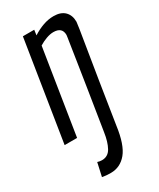

<svg xmlns="http://www.w3.org/2000/svg" viewBox="-195 -610 742 894"><g transform="rotate(-30 176.0 -163.0)"><path d="M255 42Q242 138 208 179Q174 220 123 220Q97 220 77 216L93 144Q105 148 117 148Q150 148 166.5 118Q183 88 190 40Q211 -91 224.5 -177Q238 -263 246 -315Q254 -367 258 -393Q262 -419 263.5 -428.5Q265 -438 265 -440Q265 -482 218 -482Q201 -482 180 -474.5Q159 -467 140 -455L68 0H1L86 -536H147L143 -508Q171 -526 199.5 -536Q228 -546 256 -546Q295 -546 315.5 -525.5Q336 -505 336 -470Q336 -461 315.5 -338Q295 -215 255 42Z"/></g></svg>

Font: Georama Condensed
Style: Italic
Weight: 400
Width: 3
Italic angle: -9°
Designer: Jean-Baptiste Levee
Foundry: Production Type
Version: Version 1.000